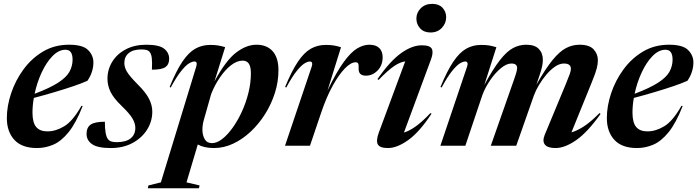

<svg xmlns="http://www.w3.org/2000/svg" viewBox="-20 -756 3617 996"><path d="M409 -206.5Q374.5 -118 336.2 -70.8Q298 -23.5 257 -5.8Q216 12 172 12Q93.5 12 54.5 -30.5Q15.5 -73 15.5 -143.5Q15.5 -205.5 37.8 -272.2Q60 -339 102 -396.2Q144 -453.5 203.5 -488.8Q263 -524 338 -524Q410 -524 437.2 -496.2Q464.5 -468.5 464.5 -432.5Q464.5 -408 456.8 -383.5Q449 -359 433.5 -337Q406.5 -324.5 361.5 -309.2Q316.5 -294 262.8 -278Q209 -262 155.5 -248Q148.5 -208.5 148.5 -172Q148.5 -120.5 167.5 -97.5Q186.5 -74.5 226 -74.5Q269 -74.5 313.2 -101Q357.5 -127.5 402.5 -207ZM319.5 -498Q284.5 -498 252.5 -465.2Q220.5 -432.5 196.2 -380.2Q172 -328 159.5 -269.5Q239 -299.5 281.8 -327.2Q324.5 -355 340.5 -384.2Q356.5 -413.5 356.5 -447Q356.5 -498 319.5 -498Z M524 -124.5Q524 -55.5 539.5 -35Q547 -25 558.2 -21.8Q569.5 -18.5 585.5 -18.5Q633 -18.5 657.5 -38Q682 -57.5 682 -93Q682 -115.5 667.5 -140.8Q653 -166 611 -206.5Q569 -247 553.2 -279.8Q537.5 -312.5 537.5 -347Q537.5 -396 562.5 -436.2Q587.5 -476.5 632.8 -500.2Q678 -524 739 -524Q805 -524 831.2 -503.5Q857.5 -483 857.5 -451Q857.5 -421.5 838.2 -408Q819 -394.5 768 -394.5Q770 -434 767.5 -454.2Q765 -474.5 758 -484Q751.5 -493.5 740.8 -496.5Q730 -499.5 713 -499.5Q670.5 -499.5 647.8 -480.5Q625 -461.5 625 -429Q625 -406.5 639 -383.2Q653 -360 694.5 -318Q736.5 -276.5 753.2 -243.2Q770 -210 770 -177Q770 -126.5 743 -83.5Q716 -40.5 667.5 -14.2Q619 12 554.5 12Q486.5 12 457.8 -8Q429 -28 429 -61.5Q429 -94.5 450.2 -109.5Q471.5 -124.5 524 -124.5Z M1015.5 206 1012 220.5H747L750 206L814.5 190L998 -410.5Q1006 -437 988.5 -437Q977 -437 960 -426.8Q943 -416.5 919.8 -387.5Q896.5 -358.5 865.5 -302L860 -305Q894 -388.5 926 -436Q958 -483.5 992.8 -503.2Q1027.5 -523 1070.5 -523Q1094.5 -523 1110.8 -520.2Q1127 -517.5 1148 -511.5L1092.5 -333.5Q1151 -442 1204.5 -483Q1258 -524 1310.5 -524Q1364.5 -524 1394.5 -490.2Q1424.5 -456.5 1424.5 -391.5Q1424.5 -332 1406 -273.8Q1387.5 -215.5 1355 -164Q1322.5 -112.5 1280 -72.8Q1237.5 -33 1189 -10.5Q1140.5 12 1090.5 12Q1039 12 1006 -6.5L947.5 190ZM1037 -132.5Q1030 -107 1030 -83.5Q1030 -55 1041.8 -34.2Q1053.5 -13.5 1080 -13.5Q1105 -13.5 1132.8 -35Q1160.5 -56.5 1187 -93.5Q1213.5 -130.5 1234.8 -177Q1256 -223.5 1268.8 -274.8Q1281.5 -326 1281.5 -375.5Q1281.5 -411 1270.5 -426.2Q1259.5 -441.5 1239 -441.5Q1209.5 -441.5 1179 -418Q1148.5 -394.5 1121.5 -355.2Q1094.5 -316 1075.5 -268.5Z M1597 -410.5Q1601 -421.5 1599 -429.2Q1597 -437 1587.5 -437Q1576 -437 1559.2 -426.8Q1542.5 -416.5 1519 -387.5Q1495.5 -358.5 1465 -302L1459 -305Q1493.5 -388.5 1525.5 -436Q1557.5 -483.5 1592.2 -503.2Q1627 -523 1669.5 -523Q1694.5 -523 1711 -520.2Q1727.5 -517.5 1749 -511L1679 -286.5Q1725.5 -383 1763 -434.2Q1800.5 -485.5 1832.8 -504.8Q1865 -524 1895.5 -524Q1930.5 -524 1947.8 -506.5Q1965 -489 1965 -459Q1965 -417.5 1939 -390.5Q1913 -363.5 1878 -363.5Q1838.5 -363.5 1840.5 -401.5Q1841.5 -420.5 1837.8 -426.8Q1834 -433 1825 -433Q1800.5 -433 1769.5 -401.5Q1738.5 -370 1706 -311.5Q1673.5 -253 1646 -171.5L1588 0H1458.5Z M2140 -659.5Q2140 -690.5 2162.8 -713.2Q2185.5 -736 2222.5 -736Q2256.5 -736 2275.5 -715.8Q2294.5 -695.5 2294.5 -666.5Q2294.5 -635.5 2272.2 -611.5Q2250 -587.5 2213 -587.5Q2179 -587.5 2159.5 -608.8Q2140 -630 2140 -659.5ZM1945 -68 2082 -437.5Q2056 -434.5 2024.5 -413.2Q1993 -392 1944 -341.5L1938 -345.5Q2003.5 -439.5 2060.5 -480.2Q2117.5 -521 2168 -521Q2210.5 -521 2220 -502.8Q2229.5 -484.5 2215.5 -447L2075.5 -68.5Q2099.5 -75 2133 -97.8Q2166.5 -120.5 2213 -169.5L2218.5 -166Q2155.5 -70.5 2097.5 -29.2Q2039.5 12 1992.5 12Q1951 12 1940.2 -6.5Q1929.5 -25 1945 -68Z M3095.5 -165Q3027.5 -69.5 2968.8 -28.8Q2910 12 2862 12Q2821.5 12 2807 -5.5Q2792.5 -23 2805.5 -56L2914 -317Q2930.5 -357 2936 -373Q2941.5 -389 2941.5 -399Q2941.5 -426.5 2905.5 -426.5Q2883 -426.5 2859.8 -410.8Q2836.5 -395 2815 -369.8Q2793.5 -344.5 2776.5 -316Q2759.5 -287.5 2750 -262L2658 0H2526L2644 -336Q2655 -367 2658.8 -381.2Q2662.5 -395.5 2662.5 -403.5Q2662.5 -426.5 2632.5 -426.5Q2607.5 -426.5 2578 -402Q2548.5 -377.5 2522.5 -339.5Q2496.5 -301.5 2482 -262L2394 0H2264.5L2403 -410.5Q2407 -421.5 2405 -429.2Q2403 -437 2393.5 -437Q2382 -437 2365.2 -426.8Q2348.5 -416.5 2325 -387.5Q2301.5 -358.5 2271 -302L2265 -305Q2299.5 -388.5 2331.5 -436Q2363.5 -483.5 2398.2 -503.2Q2433 -523 2475.5 -523Q2500.5 -523 2517 -520.2Q2533.5 -517.5 2555 -511L2492.5 -315.5Q2538.5 -400 2574.2 -445.2Q2610 -490.5 2642.2 -507.2Q2674.5 -524 2710 -524Q2754 -524 2775 -502.2Q2796 -480.5 2796 -445.5Q2796 -431 2792.5 -413Q2789 -395 2778.5 -364L2762.5 -316.5Q2809 -398.5 2845.5 -443.5Q2882 -488.5 2915.5 -506.2Q2949 -524 2986.5 -524Q3037 -524 3059.2 -500.2Q3081.5 -476.5 3081.5 -443Q3081.5 -425 3075.8 -401.8Q3070 -378.5 3050 -329.5L2944.5 -69.5Q2971 -76.5 3006.8 -99Q3042.5 -121.5 3090 -169.5Z M3521.5 -206.5Q3487 -118 3448.8 -70.8Q3410.5 -23.5 3369.5 -5.8Q3328.5 12 3284.5 12Q3206 12 3167 -30.5Q3128 -73 3128 -143.5Q3128 -205.5 3150.2 -272.2Q3172.5 -339 3214.5 -396.2Q3256.5 -453.5 3316 -488.8Q3375.5 -524 3450.5 -524Q3522.5 -524 3549.8 -496.2Q3577 -468.5 3577 -432.5Q3577 -408 3569.2 -383.5Q3561.5 -359 3546 -337Q3519 -324.5 3474 -309.2Q3429 -294 3375.2 -278Q3321.5 -262 3268 -248Q3261 -208.5 3261 -172Q3261 -120.5 3280 -97.5Q3299 -74.5 3338.5 -74.5Q3381.5 -74.5 3425.8 -101Q3470 -127.5 3515 -207ZM3432 -498Q3397 -498 3365 -465.2Q3333 -432.5 3308.8 -380.2Q3284.5 -328 3272 -269.5Q3351.5 -299.5 3394.2 -327.2Q3437 -355 3453 -384.2Q3469 -413.5 3469 -447Q3469 -498 3432 -498Z"/></svg>

Font: Newsreader Display SemiBold
Style: Italic
Weight: 600
Italic angle: -17°
Designer: Hugues Gentile
Foundry: Production Type
Version: Version 1.001